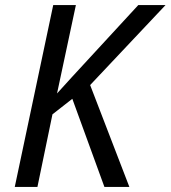

<svg xmlns="http://www.w3.org/2000/svg" viewBox="-20 -734 670 754"><path d="M38 0 189 -714H278L204 -367L264 -433L523 -714H630L334 -400L488 0H390L264 -346L186 -285L127 0Z"/></svg>

Font: Noto Sans Display
Style: Italic
Weight: 400
Italic angle: -12°
Designer: Monotype Design Team
Foundry: Monotype Imaging Inc.
Version: Version 2.003